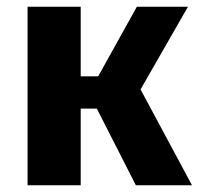

<svg xmlns="http://www.w3.org/2000/svg" viewBox="-20 -551 591 571"><path d="M387 -531 272 -324H220V-531H62V0H220V-228H268L384 0H551L398 -285L539 -531Z"/></svg>

Font: Fira Sans
Style: Bold
Weight: 700
Designer: Carrois Corporate & Edenspiekermann AG
Foundry: Carrois Corporate GbR & Edenspiekermann AG
Version: Version 4.203